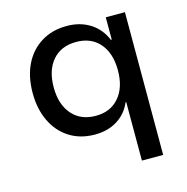

<svg xmlns="http://www.w3.org/2000/svg" viewBox="-102 -604 860 881"><g transform="rotate(-15 328.0 -163.0)"><path d="M465 180V-98H462Q441 -48 396 -19.5Q351 9 289 9Q220 9 168.5 -23.5Q117 -56 89 -114.5Q61 -173 61 -248Q61 -326 89 -383.5Q117 -441 169 -473.5Q221 -506 291 -506Q354 -506 401 -476.5Q448 -447 471 -392H475V-498H566V180ZM315 -73Q385 -73 425.5 -120.5Q466 -168 466 -249Q466 -330 425.5 -377Q385 -424 314 -424Q242 -424 201.5 -377Q161 -330 161 -249Q161 -168 202 -120.5Q243 -73 315 -73Z"/></g></svg>

Font: Nunito Sans 7pt Medium
Style: Regular
Weight: 500
Designer: Vernon Adams
Foundry: Vernon Adams
Version: Version 3.101;gftools[0.9.27]